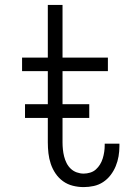

<svg xmlns="http://www.w3.org/2000/svg" viewBox="-20 -755 540 783"><path d="M321 8Q299 8 277 2.5Q255 -3 237 -16Q219 -29 206.5 -47.5Q194 -66 187 -87Q180 -108 177.5 -130Q175 -152 175 -174V-465H70V-520H175V-735H235V-520H420V-465H235V-174Q235 -160 236.5 -145.5Q238 -131 241.5 -117Q245 -103 251.5 -90Q258 -77 268.5 -67Q279 -57 293 -52Q307 -47 321 -47Q334 -47 347.5 -51Q361 -55 371 -64Q381 -73 388 -84.5Q395 -96 399 -109Q403 -122 405 -135.5Q407 -149 407 -162V-169H467V-159Q467 -138 463.5 -117.5Q460 -97 452 -77.5Q444 -58 431 -41Q418 -24 400.5 -12.5Q383 -1 362.5 3.5Q342 8 321 8ZM82 -274V-330H344V-274Z"/></svg>

Font: Iosevka Curly Light
Style: Regular
Weight: 300
Monospace: yes
Designer: Belleve Invis
Foundry: Belleve Invis
Version: Version 22.1.2; ttfautohint (v1.8.4)